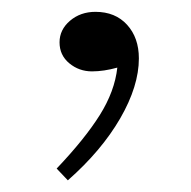

<svg xmlns="http://www.w3.org/2000/svg" viewBox="-20 -108 325 326"><path d="M95.2 198.2 76.2 178.2Q124 127.9 149.4 87.4Q174.8 46.9 179.2 6.8Q156.2 13.2 136.2 13.2Q114.3 13.2 97.7 -0.5Q81.1 -14.2 81.1 -36.1Q81.1 -57.6 98.9 -72.8Q116.7 -87.9 142.1 -87.9Q175.8 -87.9 195.8 -65.9Q215.8 -43.9 215.8 -8.8Q215.8 38.1 184.1 93Q152.3 147.9 95.2 198.2Z"/></svg>

Font: BioRhyme Light
Style: Regular
Weight: 300
Designer: Aoife Mooney
Foundry: Aoife Mooney Type
Version: Version 1.500;PS 001.500;hotconv 1.0.88;makeotf.lib2.5.64775